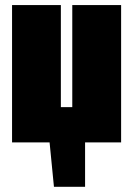

<svg xmlns="http://www.w3.org/2000/svg" viewBox="-20 -554 518 747"><path d="M451.2 -534.2V0H311V172.9H189.9L172.9 0H26.9V-534.2H216.8V-137.2H261.2V-534.2Z"/></svg>

Font: Fira Sans Compressed Heavy
Style: Regular
Weight: 900
Width: 1
Designer: Carrois Corporate & Edenspiekermann AG
Foundry: Carrois Corporate GbR & Edenspiekermann AG
Version: Version 4.203;PS 004.203;hotconv 1.0.88;makeotf.lib2.5.64775